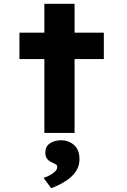

<svg xmlns="http://www.w3.org/2000/svg" viewBox="-20 -704 672 1017"><path d="M215 0V-684H375V0ZM83 -391V-531H530V-391ZM251 293 211 238Q225 234 241.5 225.5Q258 217 270.5 205.5Q283 194 283 181Q283 171 276.5 167Q270 163 259 158Q240 150 230 138Q220 126 220 104Q220 72 244 55.5Q268 39 304 39Q343 39 372 64Q401 89 401 139Q401 167 389.5 190.5Q378 214 356.5 233Q335 252 308 267Q281 282 251 293Z"/></svg>

Font: Lexend Mega
Style: Bold
Weight: 700
Version: Version 1.007